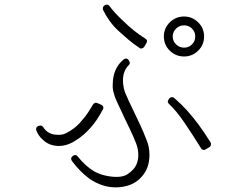

<svg xmlns="http://www.w3.org/2000/svg" viewBox="-20 -791 1040 826"><path d="M772 -682Q792 -682 806 -668Q820 -654 820 -634Q820 -614 806 -600Q792 -586 772 -586Q752 -586 737.5 -600Q723 -614 723 -634Q723 -654 737.5 -668Q752 -682 772 -682ZM772 -548Q807 -548 832.5 -573Q858 -598 858 -634Q858 -670 832.5 -695Q807 -720 772 -720Q736 -720 710.5 -695Q685 -670 685 -634Q685 -598 710.5 -573Q736 -548 772 -548ZM857 -146Q860 -146 864 -148L881 -158Q887 -162 887 -167Q889 -174 886 -178Q858 -223 833.5 -256Q809 -289 784.5 -316Q760 -343 729 -370Q726 -373 720 -373Q720 -373 719.5 -373Q719 -373 719 -373Q714 -373 709 -368L706 -364Q697 -353 707 -344Q739 -314 774 -262.5Q809 -211 845 -153Q848 -148 854 -146Q855 -146 855.5 -146Q856 -146 857 -146ZM234 -163Q262 -163 291 -178Q327 -198 353.5 -224.5Q380 -251 397 -277Q414 -303 423 -321Q426 -325 424 -332Q422 -337 416 -340L398 -348Q396 -349 393 -349Q385 -349 380 -341Q375 -332 360.5 -309.5Q346 -287 323 -262Q300 -237 268 -220Q252 -211 234 -211Q233 -211 232.5 -211Q232 -211 232 -211H230Q186 -211 166 -244Q161 -251 154 -251Q153 -251 152.5 -250.5Q152 -250 151 -250H147Q141 -248 137 -243Q134 -236 136 -231Q143 -209 164 -190Q192 -163 234 -163ZM477 15Q479 15 480.5 15Q482 15 484 15Q552 12 589 -30Q623 -67 623 -125Q623 -160 610 -190Q597 -224 582 -256Q567 -288 553 -317Q543 -338 534 -357Q525 -376 518 -393Q512 -409 510 -428Q504 -481 534 -511Q542 -519 536 -528L534 -532Q531 -537 525 -539Q524 -539 523.5 -539Q523 -539 522 -539Q518 -539 513 -536Q465 -498 465 -426Q464 -412 467 -399.5Q470 -387 474 -375Q481 -357 491 -336Q501 -315 511 -294V-293Q524 -266 539 -235Q554 -204 566 -173Q575 -149 575 -125Q575 -86 553 -62Q542 -50 527 -40.5Q512 -31 486 -30H481Q456 -30 430 -36.5Q404 -43 385 -54Q349 -75 314 -118Q310 -124 303 -124Q298 -124 295 -121L292 -119Q288 -116 286 -110Q286 -104 289 -99Q325 -51 365 -22Q419 15 477 15ZM588 -582Q589 -582 589.5 -582.5Q590 -583 591 -583Q597 -585 600 -589L610 -606Q617 -618 605 -625Q557 -655 512 -699Q472 -736 451 -765Q446 -771 440 -771Q434 -771 432 -769L429 -767Q420 -761 423 -749Q435 -724 452 -700.5Q469 -677 491 -657Q512 -638 533 -620Q554 -602 580 -585Q583 -582 588 -582Z"/></svg>

Font: Kokoro
Style: Regular
Weight: 400
Version: Version 1.00